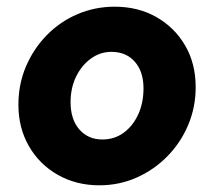

<svg xmlns="http://www.w3.org/2000/svg" viewBox="-20 -544 640 574"><path d="M277 10Q208 10 152.8 -21.3Q97.7 -52.6 66.3 -107.3Q35 -162 35 -231Q35 -292 57.5 -345Q80 -398 119.4 -438.4Q158.8 -478.9 211.1 -501.4Q263.4 -524 323 -524Q393 -524 447.5 -493Q502 -462 533.5 -408Q565 -354 565 -283.5Q565 -223.5 542.6 -170.4Q520.2 -117.3 480.4 -76.8Q440.6 -36.3 388.5 -13.1Q336.4 10 277 10ZM286 -127Q322 -127 349.5 -147Q377 -167 393 -201.5Q409 -236 409 -280Q409 -330 383 -359.5Q357 -389 313 -389Q279.5 -389 251.7 -368.8Q223.8 -348.6 207.4 -314.8Q191 -281 191 -238.7Q191 -187 217.2 -157Q243.5 -127 286 -127Z"/></svg>

Font: Red Hat Mono
Style: Italic
Weight: 400
Italic angle: -12°
Monospace: yes
Designer: Pentagram, MCKL
Foundry: MCKL
Version: Version 1.030